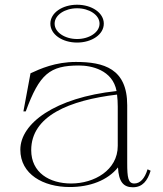

<svg xmlns="http://www.w3.org/2000/svg" viewBox="-20 -777 689 812"><path d="M275 14C360 14 435 -14 479 -69C482 -7 503 15 542 15C583 15 604 -13 617 -55L604 -61C592 -21 572 -1 548 -1C522 -1 518 -26 518 -87V-332C518 -487 419 -515 301 -515C214 -515 150 -486 109 -467L79 -306H89C147 -464 190 -500 314 -500C365 -500 456 -482 473 -392C212 -364 66 -255 66 -144C66 -40 163 14 275 14ZM281 -1C189 -1 112 -47 112 -142C112 -287 274 -353 475 -377C477 -361 478 -344 478 -326V-160C478 -57 378 -1 281 -1ZM306 -597C368 -597 419 -631 419 -677C419 -723 368 -757 306 -757C244 -757 193 -723 193 -677C193 -631 244 -597 306 -597ZM306 -612C255 -612 211 -640 211 -677C211 -714 255 -742 306 -742C357 -742 401 -714 401 -677C401 -640 357 -612 306 -612Z"/></svg>

Font: Sprat Thin
Style: Regular
Weight: 100
Designer: Ethan Nakache
Foundry: Collletttivo
Version: Version 2.000;Glyphs 3.2 (3217)